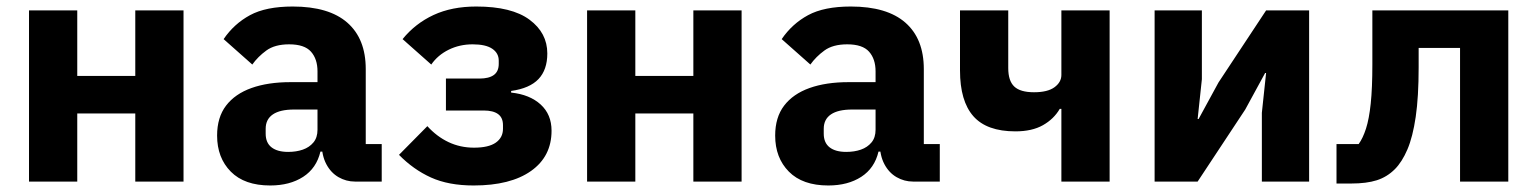

<svg xmlns="http://www.w3.org/2000/svg" viewBox="-20 -557 4716 589"><path d="M69 0V-525H217V-324H395V-525H543V0H395V-209H217V0Z M1151 0H1069Q1042 0 1018.5 -13.5Q995 -27 981 -53.5Q967 -80 967 -117V-130L999 -92H963Q951 -41 910 -14.5Q869 12 809 12Q730 12 688 -30.5Q646 -73 646 -141Q646 -197 673.5 -233Q701 -269 751.5 -287Q802 -305 871 -305H954V-338Q954 -376 934 -398.5Q914 -421 867 -421Q823 -421 797 -402Q771 -383 754 -359L666 -437Q698 -484 747 -510.5Q796 -537 878 -537Q989 -537 1045.5 -487.5Q1102 -438 1102 -345V-115H1151ZM954 -221H882Q839 -221 817 -206Q795 -191 795 -162V-147Q795 -119 813 -105Q831 -91 864 -91Q889 -91 909 -98Q929 -105 941.5 -120Q954 -135 954 -159Z M1433 12Q1356 12 1302 -12.5Q1248 -37 1204 -82L1291 -170Q1320 -138 1356 -121Q1392 -104 1434 -104Q1479 -104 1501 -119.5Q1523 -135 1523 -162V-173Q1523 -196 1508 -207Q1493 -218 1464 -218H1348V-316H1451Q1480 -316 1495 -327Q1510 -338 1510 -361V-371Q1510 -394 1490 -407.5Q1470 -421 1430 -421Q1390 -421 1356.5 -404.5Q1323 -388 1303 -359L1215 -437Q1254 -485 1310 -511Q1366 -537 1441 -537Q1550 -537 1604.5 -496.5Q1659 -456 1659 -393Q1659 -343 1632 -314.5Q1605 -286 1548 -278V-273Q1605 -267 1638.5 -236.5Q1672 -206 1672 -156Q1672 -77 1609 -32.5Q1546 12 1433 12Z M1781 0V-525H1929V-324H2107V-525H2255V0H2107V-209H1929V0Z M2863 0H2781Q2754 0 2730.5 -13.5Q2707 -27 2693 -53.5Q2679 -80 2679 -117V-130L2711 -92H2675Q2663 -41 2622 -14.5Q2581 12 2521 12Q2442 12 2400 -30.5Q2358 -73 2358 -141Q2358 -197 2385.5 -233Q2413 -269 2463.5 -287Q2514 -305 2583 -305H2666V-338Q2666 -376 2646 -398.5Q2626 -421 2579 -421Q2535 -421 2509 -402Q2483 -383 2466 -359L2378 -437Q2410 -484 2459 -510.5Q2508 -537 2590 -537Q2701 -537 2757.5 -487.5Q2814 -438 2814 -345V-115H2863ZM2666 -221H2594Q2551 -221 2529 -206Q2507 -191 2507 -162V-147Q2507 -119 2525 -105Q2543 -91 2576 -91Q2601 -91 2621 -98Q2641 -105 2653.5 -120Q2666 -135 2666 -159Z M3236 0V-223H3231Q3213 -192 3179.5 -173Q3146 -154 3095 -154Q3007 -154 2966 -200.5Q2925 -247 2925 -341V-525H3073V-348Q3073 -309 3091.5 -291.5Q3110 -274 3152 -274Q3194 -274 3215 -289.5Q3236 -305 3236 -327V-525H3384V0Z M3522 0V-525H3667V-314L3654 -192H3657L3718 -304L3864 -525H3996V0H3851V-211L3864 -333H3861L3800 -221L3654 0Z M4080 6V-115H4148Q4161 -133 4170.5 -162.5Q4180 -192 4185 -239.5Q4190 -287 4190 -359V-525H4607V0H4459V-410H4332V-351Q4332 -260 4323 -198.5Q4314 -137 4297.5 -98.5Q4281 -60 4259 -38Q4235 -14 4203.5 -4Q4172 6 4125 6Z"/></svg>

Font: IBM Plex Sans Var
Style: Regular
Weight: 400
Designer: Mike Abbink, Paul van der Laan, Pieter van Rosmalen
Foundry: Bold Monday
Version: Version 3.000